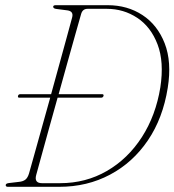

<svg xmlns="http://www.w3.org/2000/svg" viewBox="-20 -720 672 740"><path d="M2 -6.5Q2 -13 14.5 -14.5L52.5 -19Q69 -20.5 78 -27.8Q87 -35 92 -52Q100 -80.5 112.8 -126.2Q125.5 -172 141.2 -228Q157 -284 173.5 -343.5H54.5Q47.5 -343.5 49.5 -350.5Q51 -357 58.5 -357H177Q193 -415.5 208.5 -471.5Q224 -527.5 236.8 -574.5Q249.5 -621.5 258 -652.5Q264.5 -676.5 240 -680L197.5 -685.5Q185 -687 185 -694Q185 -700 195 -700H395Q471 -700 529 -662Q587 -624 614.8 -552.8Q642.5 -481.5 626.5 -381.5Q608 -264.5 550 -179Q492 -93.5 404 -46.8Q316 0 208.5 0H10.5Q2 0 2 -6.5ZM211.5 -14Q310.5 -14 391.8 -61Q473 -108 526.8 -191.5Q580.5 -275 598 -383.5Q613 -481.5 587.2 -549Q561.5 -616.5 509 -651.2Q456.5 -686 391.5 -686H317.5Q298 -686 292.5 -665.5Q283.5 -634.5 269.8 -585.5Q256 -536.5 239.5 -477.5Q223 -418.5 206 -357H373.5Q380.5 -357 379 -350.5Q377 -343.5 369.5 -343.5H202Q185 -283 169.2 -226Q153.5 -169 140.5 -122Q127.5 -75 119.5 -45.5Q111 -14 142 -14Z"/></svg>

Font: Fraunces 144pt S050 Thin
Style: Italic
Weight: 100
Italic angle: -16°
Version: Version 1.000; ttfautohint (v1.8.3)